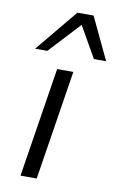

<svg xmlns="http://www.w3.org/2000/svg" viewBox="-86 -804 527 852"><g transform="rotate(10 177.5 -378.0)"><path d="M69 0 147 -494H220L142 0ZM35 -566 192 -756H265L355 -566H300L220 -706L90 -566Z"/></g></svg>

Font: Nunito Sans 7pt SemiExpanded Light
Style: Italic
Weight: 300
Width: 6
Italic angle: -9°
Designer: Vernon Adams
Foundry: Vernon Adams
Version: Version 3.101;gftools[0.9.27]